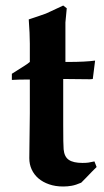

<svg xmlns="http://www.w3.org/2000/svg" viewBox="-20 -658 373 688"><path d="M22.5 -371.6V-393.6L66.4 -421.4Q77.6 -428.2 86.9 -436V-501.5Q86.9 -519 85.9 -540.5Q85 -562 83 -588.4Q106.9 -596.2 122.3 -601.6Q137.7 -606.9 144.5 -609.4Q145.5 -609.9 160.9 -616.9Q176.3 -624 206.5 -638.2L219.2 -628.4L214.4 -577.6V-436H222.7Q255.4 -436 279.8 -437.3Q304.2 -438.5 320.8 -440.9L312.5 -375Q309.6 -374.5 306.9 -374.3Q304.2 -374 301.8 -374L206.5 -375V-211.9Q206.5 -137.2 208 -123Q210.4 -96.2 226.6 -85.2Q242.7 -74.2 275.4 -74.2Q288.6 -74.2 296.9 -75.4Q305.2 -76.7 318.4 -79.6L326.2 -59.6L308.6 -42Q297.4 -30.8 288.6 -21.2Q279.8 -11.7 271 -3.4Q252 4.9 237.1 7.6Q222.2 10.3 206.5 10.3Q178.2 10.3 155.8 2.4Q133.3 -5.4 117.7 -18.8Q102.1 -32.2 93.5 -50.8Q85 -69.3 85 -91.3L86.9 -252.4V-373H73.7Q46.9 -373 22.5 -371.6Z"/></svg>

Font: XB Kayhan
Style: Bold
Weight: 700
Designer: Behnam
Foundry: Irmug
Version: Version 7.300 2009